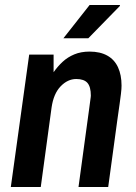

<svg xmlns="http://www.w3.org/2000/svg" viewBox="-20 -743 541 763"><path d="M23 0 96 -526H193V-456Q209 -479 229 -497.5Q249 -516 275.5 -527Q302 -538 336 -538Q378 -538 406.5 -522Q435 -506 449 -475.5Q463 -445 463 -403Q463 -396 462.5 -389Q462 -382 460.5 -369Q459 -356 455.5 -331Q452 -306 446 -264Q440 -222 431.5 -157.5Q423 -93 410 0H292Q304 -87 312 -147Q320 -207 325.5 -246Q331 -285 334 -308Q337 -331 338.5 -342Q340 -353 340.5 -357Q341 -361 341 -363Q341 -398 327.5 -413.5Q314 -429 283 -429Q249 -429 221 -400Q193 -371 185 -316L142 0ZM232 -591 336 -723H456L457 -720L331 -591Z"/></svg>

Font: Archivo Narrow
Style: Bold Italic
Weight: 700
Italic angle: -8°
Designer: Hector Gatti
Foundry: Omnibus-Type
Version: Version 3.002